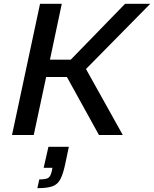

<svg xmlns="http://www.w3.org/2000/svg" viewBox="-20 -708 808 1007"><path d="M43 0 190 -688H304L242 -395H351L636 -688H768L431 -346L624 0H499L331 -304H222L157 0ZM176 279 186 233Q220 233 232.5 225.5Q245 218 251 192L255 172H209L234 62H341L323 148Q312 201 298 229.5Q284 258 256.5 268.5Q229 279 176 279Z"/></svg>

Font: Saira Medium
Style: Italic
Weight: 500
Italic angle: -12°
Designer: Hector Gatti with collaboration of the Omnibus-Type team
Foundry: Omnibus-Type
Version: Version 1.100; ttfautohint (v1.8.3)